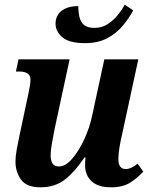

<svg xmlns="http://www.w3.org/2000/svg" viewBox="-20 -789 646 819"><path d="M343 -605Q275 -605 246 -630Q217 -655 217 -688Q217 -723 243 -743Q269 -763 314 -763Q314 -714 329.5 -692Q345 -670 383 -670Q415 -670 440 -686.5Q465 -703 483 -725.5Q501 -748 512 -769L548 -745Q531 -712 504 -679.5Q477 -647 437.5 -626Q398 -605 343 -605ZM153 10Q93 10 69.5 -23Q46 -56 46 -100Q46 -122 51.5 -152.5Q57 -183 64 -215L101 -389Q105 -407 107.5 -423Q110 -439 110 -448Q110 -468 97 -476Q84 -484 62 -484H48L59 -536H277L213 -239Q206 -205 201 -175Q196 -145 196 -126Q196 -106 203.5 -92.5Q211 -79 232 -79Q259 -79 287.5 -111.5Q316 -144 339.5 -195Q363 -246 374 -300L425 -536H570L500 -212Q493 -183 489 -156.5Q485 -130 485 -110Q485 -68 516 -68Q540 -68 567 -91L591 -57Q568 -31 536 -10.5Q504 10 454 10Q398 10 370.5 -16Q343 -42 343 -83Q343 -92 343.5 -100.5Q344 -109 345 -117H340Q301 -58 258 -24Q215 10 153 10Z"/></svg>

Font: Noto Serif SemiCondensed
Style: Bold Italic
Weight: 700
Width: 4
Italic angle: -12°
Designer: Monotype Design Team
Foundry: Monotype Imaging Inc.
Version: Version 2.014